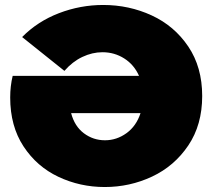

<svg xmlns="http://www.w3.org/2000/svg" viewBox="-20 -736 857 772"><path d="M793 -350Q793 -234 737 -151Q681 -68 591.5 -26Q502 16 401 16Q302 16 215 -25Q128 -66 74.5 -147.5Q21 -229 21 -344Q21 -390 31 -431H539Q519 -476 479.5 -501Q440 -526 392 -526Q351 -526 311 -507Q271 -488 239 -451L69 -587Q131 -650 217 -683Q303 -716 395 -716Q499 -716 590 -674Q681 -632 737 -549Q793 -466 793 -350ZM545 -281H266Q280 -228 317.5 -200Q355 -172 402 -172Q449 -172 488.5 -200.5Q528 -229 545 -281Z"/></svg>

Font: CMG Sans Black
Style: Regular
Weight: 900
Designer: Julieta Ulanovsky
Foundry: Julieta Ulanovsky
Version: Version 7.200